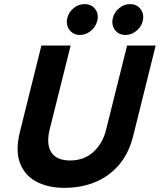

<svg xmlns="http://www.w3.org/2000/svg" viewBox="-20 -894 769 924"><path d="M289.2 10Q211.7 10 155.4 -19.6Q99.2 -49.2 76.2 -109.2Q53.3 -169.2 75.8 -259.2L179.2 -675H320L219.2 -271.7Q201.7 -200.8 226.7 -161.2Q251.7 -121.7 317.5 -121.7Q385 -121.7 430 -163.3Q475 -205 490.8 -270.8L591.7 -675H729.2L621.7 -242.5Q600.8 -156.7 552.9 -100.8Q505 -45 437.9 -17.5Q370.8 10 289.2 10ZM584.2 -725.8Q550.8 -725.8 532.9 -750.4Q515 -775 523.3 -808.3Q530.8 -836.7 554.2 -855.4Q577.5 -874.2 605 -874.2Q639.2 -874.2 657.1 -849.6Q675 -825 666.7 -791.7Q659.2 -763.3 635.4 -744.6Q611.7 -725.8 584.2 -725.8ZM365 -725.8Q332.5 -725.8 314.2 -750.4Q295.8 -775 304.2 -808.3Q311.7 -836.7 335 -855.4Q358.3 -874.2 386.7 -874.2Q420.8 -874.2 438.8 -849.6Q456.7 -825 447.5 -791.7Q440 -763.3 416.2 -744.6Q392.5 -725.8 365 -725.8Z"/></svg>

Font: Funnel Sans Light
Style: Bold Italic
Weight: 700
Italic angle: -14.036°
Version: Version 1.000